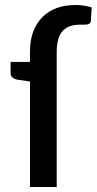

<svg xmlns="http://www.w3.org/2000/svg" viewBox="-20 -752 389 772"><path d="M100.6 -502.9V-545.9Q100.6 -588.9 113.3 -624Q126 -658.2 149.9 -682.6Q174.8 -707.5 208 -719.7Q241.2 -731.9 284.2 -731.9Q316.9 -731.9 348.6 -722.2L345.2 -666Q344.2 -660.2 340.8 -658.2Q335.9 -654.3 332 -653.8Q324.2 -652.8 318.4 -652.8H301.8Q279.8 -652.8 262.2 -647Q245.1 -641.1 232.4 -627.9Q220.2 -614.7 214.4 -594.2Q208 -573.7 208 -542.5V0H100.6V-424.3L50.3 -431.6Q37.6 -434.1 30.3 -440.4Q22.5 -446.8 22.5 -459V-502.9Z"/></svg>

Font: Lato-SemiBold
Style: Regular
Weight: 500
Designer: Lukasz Dziedzic with Adam Twardoch and Botio Nikoltchev
Foundry: tyPoland Lukasz Dziedzic
Version: ""